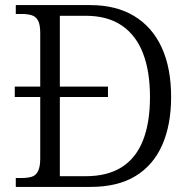

<svg xmlns="http://www.w3.org/2000/svg" viewBox="-20 -734 750 754"><path d="M42 0V-35H66Q89 -35 105 -40Q121 -45 129.5 -62Q138 -79 138 -112V-353H38V-394H138V-604Q138 -637 129.5 -653Q121 -669 105 -674Q89 -679 67 -679H42V-714H334Q436 -714 507 -671Q578 -628 615 -547.5Q652 -467 652 -353Q652 -244 617 -164.5Q582 -85 512 -42.5Q442 0 336 0ZM316 -42Q402 -42 458 -77.5Q514 -113 541.5 -182.5Q569 -252 569 -353Q569 -454 541.5 -525Q514 -596 458 -634Q402 -672 317 -672H215V-394H404V-353H215V-42Z"/></svg>

Font: Noto Serif Tibetan Light
Style: Regular
Weight: 300
Version: Version 2.103